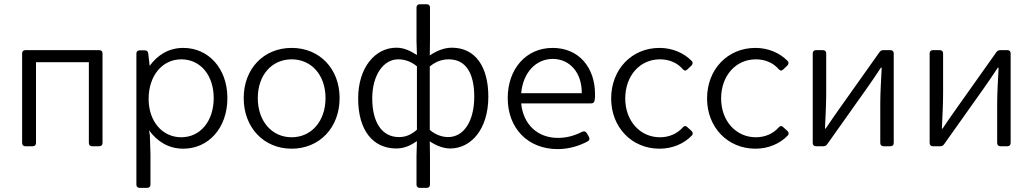

<svg xmlns="http://www.w3.org/2000/svg" viewBox="-20 -700 4943 919"><path d="M85.9 -444.3V-15.6C85.9 -5.9 91.8 0 101.6 0H136.7C146.5 0 152.3 -5.9 152.3 -15.6V-402.3H405.3V-15.6C405.3 -5.9 411.1 0 420.9 0H455.1C464.8 0 470.7 -5.9 470.7 -15.6V-444.3C470.7 -454.1 464.8 -460 455.1 -460H101.6C91.8 -460 85.9 -454.1 85.9 -444.3Z M857.4 -470.7C786.1 -470.7 733.4 -435.5 696.3 -384.8L689.5 -444.3C688.5 -454.1 682.6 -459 672.9 -459H648.4C638.7 -459 632.8 -453.1 632.8 -443.4V183.6C632.8 193.4 638.7 199.2 648.4 199.2H684.6C694.3 199.2 700.2 193.4 700.2 183.6V38.1L697.3 -52.7L693.4 -76.2C731.4 -24.4 785.2 11.7 857.4 11.7C976.6 11.7 1068.4 -85.9 1068.4 -230.5C1068.4 -374 976.6 -470.7 857.4 -470.7ZM847.7 -43C756.8 -43 691.4 -119.1 691.4 -226.6C691.4 -337.9 756.8 -416 847.7 -416C939.5 -416 1002.9 -339.8 1002.9 -230.5C1002.9 -121.1 939.5 -43 847.7 -43Z M1376 11.7C1509.8 11.7 1605.5 -89.8 1605.5 -230.5C1605.5 -371.1 1509.8 -470.7 1376 -470.7C1242.2 -470.7 1146.5 -371.1 1146.5 -230.5C1146.5 -89.8 1242.2 11.7 1376 11.7ZM1376 -43C1281.2 -43 1213.9 -120.1 1213.9 -230.5C1213.9 -340.8 1281.2 -416 1376 -416C1470.7 -416 1538.1 -340.8 1538.1 -230.5C1538.1 -120.1 1470.7 -43 1376 -43Z M1973.6 44.9V183.6C1973.6 193.4 1979.5 199.2 1989.3 199.2H2022.5C2032.2 199.2 2038.1 193.4 2038.1 183.6V44.9L2037.1 -23.4C2069.3 -2 2103.5 10.7 2134.8 10.7C2234.4 10.7 2317.4 -81.1 2317.4 -237.3C2317.4 -378.9 2256.8 -471.7 2142.6 -471.7C2105.5 -471.7 2068.4 -456.1 2037.1 -434.6L2038.1 -503.9V-664.1C2038.1 -673.8 2032.2 -679.7 2022.5 -679.7H1989.3C1979.5 -679.7 1973.6 -673.8 1973.6 -664.1V-503.9L1975.6 -436.5C1944.3 -457 1913.1 -471.7 1877 -471.7C1777.3 -471.7 1694.3 -378.9 1694.3 -228.5C1694.3 -75.2 1765.6 10.7 1877 10.7C1916 10.7 1947.3 -4.9 1975.6 -24.4ZM1975.6 -79.1C1945.3 -52.7 1918.9 -43.9 1889.6 -43.9C1807.6 -43.9 1761.7 -115.2 1761.7 -229.5C1761.7 -338.9 1814.5 -416 1885.7 -416C1915 -416 1945.3 -407.2 1975.6 -382.8ZM2250 -237.3C2250 -119.1 2199.2 -43.9 2125 -43.9C2102.5 -43.9 2069.3 -50.8 2037.1 -78.1V-381.8C2069.3 -408.2 2099.6 -416 2127.9 -416C2214.8 -416 2250 -341.8 2250 -237.3Z M2828.1 -249C2828.1 -377.9 2750 -470.7 2625 -470.7C2498 -470.7 2410.2 -370.1 2410.2 -230.5C2410.2 -85.9 2506.8 13.7 2649.4 13.7C2705.1 13.7 2754.9 -2.9 2793 -23.4C2801.8 -28.3 2803.7 -36.1 2798.8 -44.9L2788.1 -63.5C2783.2 -71.3 2775.4 -73.2 2766.6 -69.3C2726.6 -48.8 2689.5 -40 2650.4 -40C2552.7 -40 2484.4 -104.5 2474.6 -205.1H2809.6C2818.4 -205.1 2825.2 -210 2826.2 -219.7C2828.1 -230.5 2828.1 -240.2 2828.1 -249ZM2764.6 -253.9H2474.6C2483.4 -352.5 2544.9 -418 2626 -418C2705.1 -418 2765.6 -354.5 2764.6 -253.9Z M3136.7 11.7C3198.2 11.7 3253.9 -11.7 3292 -51.8C3297.9 -58.6 3296.9 -66.4 3290 -73.2L3269.5 -91.8C3261.7 -99.6 3254.9 -97.7 3248 -89.8C3220.7 -59.6 3182.6 -43 3138.7 -43C3043.9 -43 2972.7 -121.1 2972.7 -228.5C2972.7 -337.9 3043 -416 3138.7 -416C3183.6 -416 3221.7 -399.4 3248 -369.1C3254.9 -361.3 3261.7 -359.4 3269.5 -367.2L3289.1 -385.7C3295.9 -392.6 3297.9 -400.4 3291 -408.2C3252.9 -447.3 3197.3 -470.7 3136.7 -470.7C3003.9 -470.7 2905.3 -368.2 2905.3 -228.5C2905.3 -90.8 3003.9 11.7 3136.7 11.7Z M3595.7 11.7C3657.2 11.7 3712.9 -11.7 3751 -51.8C3756.8 -58.6 3755.9 -66.4 3749 -73.2L3728.5 -91.8C3720.7 -99.6 3713.9 -97.7 3707 -89.8C3679.7 -59.6 3641.6 -43 3597.7 -43C3502.9 -43 3431.6 -121.1 3431.6 -228.5C3431.6 -337.9 3502 -416 3597.7 -416C3642.6 -416 3680.7 -399.4 3707 -369.1C3713.9 -361.3 3720.7 -359.4 3728.5 -367.2L3748 -385.7C3754.9 -392.6 3756.8 -400.4 3750 -408.2C3711.9 -447.3 3656.2 -470.7 3595.7 -470.7C3462.9 -470.7 3364.3 -368.2 3364.3 -228.5C3364.3 -90.8 3462.9 11.7 3595.7 11.7Z M3870.1 -444.3V-15.6C3870.1 -5.9 3876 0 3885.7 0H3920.9C3928.7 0 3934.6 -2.9 3939.5 -9.8L4129.9 -278.3C4149.4 -305.7 4177.7 -347.7 4196.3 -376H4200.2C4197.3 -315.4 4193.4 -254.9 4193.4 -205.1V-15.6C4193.4 -5.9 4199.2 0 4209 0H4242.2C4252 0 4257.8 -5.9 4257.8 -15.6V-444.3C4257.8 -454.1 4252 -460 4242.2 -460H4208C4200.2 -460 4194.3 -457 4189.5 -450.2L3999 -181.6C3979.5 -155.3 3951.2 -112.3 3931.6 -84H3928.7C3931.6 -143.6 3934.6 -205.1 3934.6 -254.9V-444.3C3934.6 -454.1 3928.7 -460 3918.9 -460H3885.7C3876 -460 3870.1 -454.1 3870.1 -444.3Z M4429.7 -444.3V-15.6C4429.7 -5.9 4435.5 0 4445.3 0H4480.5C4488.3 0 4494.1 -2.9 4499 -9.8L4689.5 -278.3C4709 -305.7 4737.3 -347.7 4755.9 -376H4759.8C4756.8 -315.4 4752.9 -254.9 4752.9 -205.1V-15.6C4752.9 -5.9 4758.8 0 4768.6 0H4801.8C4811.5 0 4817.4 -5.9 4817.4 -15.6V-444.3C4817.4 -454.1 4811.5 -460 4801.8 -460H4767.6C4759.8 -460 4753.9 -457 4749 -450.2L4558.6 -181.6C4539.1 -155.3 4510.7 -112.3 4491.2 -84H4488.3C4491.2 -143.6 4494.1 -205.1 4494.1 -254.9V-444.3C4494.1 -454.1 4488.3 -460 4478.5 -460H4445.3C4435.5 -460 4429.7 -454.1 4429.7 -444.3Z"/></svg>

Font: Ed Sans Neue Light
Style: Regular
Weight: 300
Designer: Stephen Hutchings
Version: Version 1.004;PS 001.004;hotconv 1.0.88;makeotf.lib2.5.64775